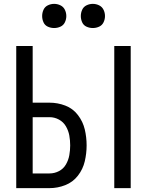

<svg xmlns="http://www.w3.org/2000/svg" viewBox="-20 -973 760 993"><path d="M571 0H656V-735H571ZM64 0H236Q278 0 317.5 -15.5Q357 -31 383 -64.5Q409 -98 418.5 -139Q428 -180 428 -221Q428 -263 418.5 -303.5Q409 -344 383 -378Q357 -412 317.5 -427Q278 -442 236 -442H149V-735H64ZM149 -76V-367H236Q262 -367 285 -354.5Q308 -342 321 -319.5Q334 -297 338.5 -272Q343 -247 343 -221Q343 -196 338.5 -170.5Q334 -145 321 -122.5Q308 -100 285 -88Q262 -76 236 -76ZM460 -828Q477 -828 492.5 -835Q508 -842 515.5 -857.5Q523 -873 523 -890Q523 -907 515.5 -922.5Q508 -938 492.5 -945.5Q477 -953 460 -953Q443 -953 427.5 -945.5Q412 -938 405 -922.5Q398 -907 398 -890Q398 -873 405 -857.5Q412 -842 427.5 -835Q443 -828 460 -828ZM260 -828Q277 -828 292.5 -835Q308 -842 315.5 -857.5Q323 -873 323 -890Q323 -907 315.5 -922.5Q308 -938 292.5 -945.5Q277 -953 260 -953Q243 -953 227.5 -945.5Q212 -938 205 -922.5Q198 -907 198 -890Q198 -873 205 -857.5Q212 -842 227.5 -835Q243 -828 260 -828Z"/></svg>

Font: Iosevka Sparkle
Style: Regular
Weight: 400
Designer: Belleve Invis
Foundry: Belleve Invis
Version: Version 4.5.0; ttfautohint (v1.8.3)